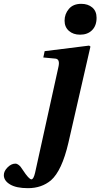

<svg xmlns="http://www.w3.org/2000/svg" viewBox="-105 -740 524 1002"><path d="M-85 174Q-85 153 -65.5 133.5Q-46 114 -25 114Q-16 114 -8 120.5Q0 127 2.5 130.5Q5 134 14 147Q46 196 59 196Q70 196 78 162L200 -391Q209 -431 185 -434L121 -440L128 -473L360 -502L367 -497L252 5Q218 151 161 201Q112 242 41 242Q-20 242 -52.5 222.5Q-85 203 -85 174ZM232 -632Q232 -667 254.5 -693.5Q277 -720 319 -720Q354 -720 376.5 -701Q399 -682 399 -647Q399 -606 375.5 -582.5Q352 -559 313 -559Q277 -559 254.5 -579Q232 -599 232 -632Z"/></svg>

Font: Heuristica
Style: Bold Italic
Weight: 700
Italic angle: -13°
Version: Version 1.0.2